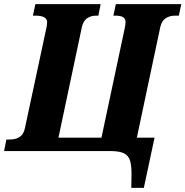

<svg xmlns="http://www.w3.org/2000/svg" viewBox="-54 -734 901 933"><path d="M584 179 585 120Q586 75 578.5 48.5Q571 22 548.5 11Q526 0 482 0H-34L-23 -56H-5Q22 -56 41.5 -68.5Q61 -81 67 -111L172 -601Q175 -616 175 -626Q175 -658 118 -658H106L118 -714H435L424 -658H414Q388 -658 369.5 -645.5Q351 -633 344 -603L230 -65H439L553 -601Q556 -616 556 -628Q556 -658 508 -658H497L509 -714H827L815 -658H797Q771 -658 751.5 -645.5Q732 -633 725 -603L611 -65H697L645 179Z"/></svg>

Font: Noto Serif SemiCondensed ExtraBold
Style: Italic
Weight: 800
Width: 4
Italic angle: -12°
Designer: Monotype Design Team
Foundry: Monotype Imaging Inc.
Version: Version 2.014; ttfautohint (v1.8.4.7-5d5b)